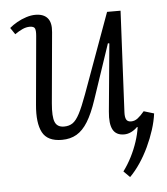

<svg xmlns="http://www.w3.org/2000/svg" viewBox="-52 -566 701 808"><g transform="rotate(-5 299.0 -162.5)"><path d="M17 -474Q31 -486 49.5 -496.5Q68 -507 88.5 -513.5Q109 -520 127 -520Q162 -520 178.5 -500.5Q195 -481 191 -441L164 -143Q159 -87 168.5 -64Q178 -41 207 -41Q228 -41 243 -51Q258 -61 272.5 -88.5Q287 -116 306 -168L429 -506H486L465 -79Q464 -58 469.5 -48Q475 -38 490 -38Q505 -38 518 -48Q531 -58 546 -76L589 -63Q585 -31 573.5 5Q562 41 545.5 76Q529 111 508.5 141.5Q488 172 465 195L439 169Q459 142 474.5 111.5Q490 81 500.5 49Q511 17 515 -12H512Q500 0 485.5 7Q471 14 456 14Q422 14 408.5 -11Q395 -36 400 -87L427 -373L421 -374L343 -142Q324 -85 303 -51Q282 -17 255.5 -1.5Q229 14 193 14Q132 14 111 -26Q90 -66 97 -142L123 -431Q125 -453 121 -462.5Q117 -472 99 -472Q84 -472 68.5 -465Q53 -458 36 -446Z"/></g></svg>

Font: Literata 24pt Light
Style: Italic
Weight: 300
Italic angle: -2°
Designer: Latin by Veronika Burian and Jose Scaglione. Greek by Irene Vlachou. Cyrillic by Vera Evstafieva
Foundry: TypeTogether
Version: Version 3.103;gftools[0.9.29]